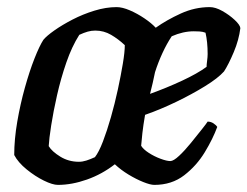

<svg xmlns="http://www.w3.org/2000/svg" viewBox="-20 -520 696 540"><path d="M143 0Q128 0 103.5 -12Q79 -24 55 -43.5Q31 -63 20 -84Q20 -128 28.5 -177.5Q37 -227 50 -273.5Q63 -320 77 -355.5Q91 -391 102 -408Q111 -419 133 -434.5Q155 -450 184 -465Q213 -480 245.5 -490Q278 -500 308 -500Q324 -500 345 -491Q366 -482 386 -468.5Q406 -455 418 -442Q449 -464 488.5 -482Q528 -500 570 -500Q586 -500 605.5 -489Q625 -478 640 -464Q655 -450 656 -441Q652 -408 637.5 -373.5Q623 -339 610 -319Q593 -300 556.5 -277.5Q520 -255 475.5 -233.5Q431 -212 388 -197Q383 -168 380.5 -146Q378 -124 377 -110Q383 -100 398.5 -90Q414 -80 431.5 -73.5Q449 -67 459 -67Q468 -67 484 -82Q500 -97 517 -118Q534 -139 547.5 -156Q561 -173 564 -178Q573 -178 580.5 -173Q588 -168 591 -163Q579 -130 556 -92Q533 -54 498 -27Q463 0 414 0Q403 0 383 -8Q363 -16 341.5 -29Q320 -42 303 -58Q267 -30 224.5 -15Q182 0 143 0ZM202 -65Q212 -65 223 -68.5Q234 -72 247 -78Q258 -92 269.5 -122Q281 -152 292 -190.5Q303 -229 311.5 -268.5Q320 -308 325.5 -341Q331 -374 331 -393Q313 -410 292.5 -422Q272 -434 248 -434Q237 -434 226.5 -431Q216 -428 203 -422Q182 -389 166.5 -344Q151 -299 140.5 -252.5Q130 -206 124 -167.5Q118 -129 117 -109Q126 -94 149.5 -79.5Q173 -65 202 -65ZM463 -418Q449 -397 437 -371Q425 -345 416 -317Q410 -287 402 -256Q449 -273 492 -293Q535 -313 561 -332Q561 -338 562.5 -349Q564 -360 564 -368Q564 -402 558 -428Q550 -431 541.5 -431.5Q533 -432 525 -432Q495 -432 463 -418Z"/></svg>

Font: Texturina 72pt 72pt SemiBold
Style: Italic
Weight: 600
Italic angle: -11°
Designer: Guillermo Torres Carreño
Foundry: Omnibus-Type
Version: Version 1.002; ttfautohint (v1.8.3)